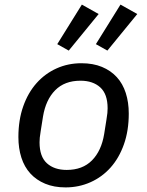

<svg xmlns="http://www.w3.org/2000/svg" viewBox="-20 -803 640 835"><path d="M265 12Q215 12 176.5 -4Q138 -20 112 -48.5Q86 -77 73 -117.5Q60 -158 60 -207Q60 -281 81 -340.5Q102 -400 139 -441.5Q176 -483 226 -505.5Q276 -528 334 -528Q385 -528 423.5 -512Q462 -496 488 -467.5Q514 -439 527 -398.5Q540 -358 540 -309Q540 -235 519 -175.5Q498 -116 461 -74.5Q424 -33 373.5 -10.5Q323 12 265 12ZM270 -64Q339 -64 380 -105.5Q421 -147 433 -220L443 -283Q446 -300 447 -311.5Q448 -323 448 -332Q448 -394 416 -423Q384 -452 330 -452Q261 -452 220 -410.5Q179 -369 167 -296L157 -233Q154 -216 153 -204.5Q152 -193 152 -184Q152 -122 184 -93Q216 -64 270 -64ZM279 -583 229 -611 336 -783 409 -742ZM447 -583 397 -611 504 -783 577 -742Z"/></svg>

Font: IBM Plex Mono Text
Style: Italic
Weight: 450
Italic angle: -9°
Monospace: yes
Designer: Mike Abbink, Paul van der Laan, Pieter van Rosmalen
Foundry: Bold Monday
Version: Version 2.1